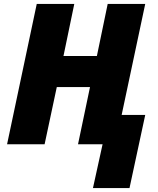

<svg xmlns="http://www.w3.org/2000/svg" viewBox="-20 -734 804 977"><path d="M453 223H639L719 -149H599L719 -714H528L473 -449H303L358 -714H167L16 0H207L269 -291H438L377 0H502Z"/></svg>

Font: Noto Sans Black
Style: Italic
Weight: 900
Italic angle: -12°
Designer: Monotype Design Team
Foundry: Monotype Imaging Inc.
Version: Version 2.013